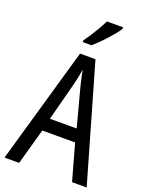

<svg xmlns="http://www.w3.org/2000/svg" viewBox="-172 -1027 850 1111"><g transform="rotate(20 253.5 -471.5)"><path d="M416 0 354 -222H152L90 0H0L205 -715H300L506 0ZM274 -530Q271 -545 266 -563.5Q261 -582 257.5 -601Q254 -620 251 -634Q249 -617 245.5 -599Q242 -581 238 -564Q234 -547 230 -530L170 -301H335ZM387 -934Q378 -918 361.5 -898Q345 -878 325.5 -856.5Q306 -835 286.5 -816Q267 -797 251 -783H197V-794Q215 -819 231.5 -844.5Q248 -870 262.5 -895.5Q277 -921 288 -943H387Z"/></g></svg>

Font: Noto Sans Khmer Condensed
Style: Regular
Weight: 400
Width: 3
Designer: Danh Hong and the Monotype Design Team
Foundry: Monotype Imaging Inc.
Version: Version 2.004